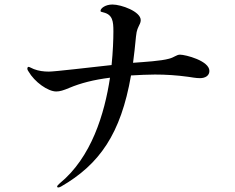

<svg xmlns="http://www.w3.org/2000/svg" viewBox="-20 -789 1040 850"><path d="M777 -547C761 -547 752 -535 728 -529C692 -519 622 -515 569 -511C574 -547 578 -586 582 -627C585 -659 592 -667 597 -679C601 -686 603 -694 603 -700C603 -738 517 -769 478 -769C446 -769 425 -752 425 -741C425 -736 429 -737 438 -734C479 -724 482 -694 482 -650C482 -613 480 -561 474 -501C373 -490 223 -472 196 -472C173 -472 151 -475 130 -483C117 -488 111 -493 106 -493C103 -493 101 -489 101 -486C101 -484 101 -480 106 -473C133 -426 192 -384 229 -384C245 -384 261 -389 287 -400C337 -421 395 -436 467 -445C443 -286 385 -92 244 23C236 30 233 34 233 37C233 40 235 41 238 41C241 41 244 40 250 37C420 -61 515 -196 560 -455C598 -457 632 -459 666 -459C714 -459 762 -456 813 -449C828 -447 847 -443 865 -443C889 -443 907 -454 907 -475C907 -520 801 -547 777 -547Z"/></svg>

Font: Shippori Mincho OTF SemiBold
Style: Regular
Weight: 600
Designer: FONTDASU
Foundry: FONTDASU / Google Inc. / but / Adobe
Version: Version 3.300;hotconv 1.0.109;makeotfexe 2.5.65596